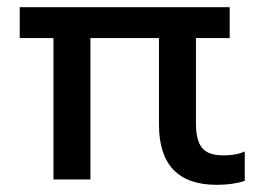

<svg xmlns="http://www.w3.org/2000/svg" viewBox="-20 -500 737 535"><path d="M423 -153V-394H232V0H129V-394H35V-480H620V-394H526V-156Q526 -109 543 -88Q560 -67 603 -67Q639 -67 662 -78V4Q629 15 584 15Q423 15 423 -153Z"/></svg>

Font: Prompt
Style: Regular
Weight: 400
Designer: Katatrad Team
Foundry: CadsonDemak
Version: Version 1.001